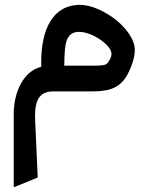

<svg xmlns="http://www.w3.org/2000/svg" viewBox="-20 -377 609 792"><path d="M244.6 -106C244.6 -106.4 244.6 -107.4 245.1 -108.4C245.6 -157.7 248.5 -190.4 253.9 -206.5C262.2 -232.4 279.3 -245.6 305.7 -245.6C324.2 -245.6 344.2 -240.2 365.7 -230C386.7 -219.2 404.8 -207 418.9 -192.9C433.1 -178.7 439.9 -166 439.9 -155.3C439.9 -147.9 437.5 -140.1 433.1 -131.3C428.2 -122.1 423.8 -116.2 419.9 -113.8L419.4 -113.3C412.1 -107.9 400.4 -106 358.9 -106H319.3H249ZM359.4 0C425.3 0 459.5 -12.2 486.3 -41.5C499 -55.7 510.7 -75.7 521 -102.5C531.2 -128.9 536.1 -151.9 536.1 -170.9C536.1 -190.9 528.8 -212.4 513.7 -235.4C498.5 -257.8 480 -277.8 458 -295.4C435.5 -313 411.1 -327.6 384.3 -339.4C357.4 -351.1 332.5 -356.9 310.5 -356.9C194.8 -356.9 149.9 -251.5 149.9 -119.6C149.9 -114.7 149.9 -108.9 150.4 -101.6C114.7 -92.3 86.9 -69.3 66.9 -33.2C46.9 2.9 36.6 45.9 36.6 95.7V380.9V395.5L50.3 390.1L129.4 357.9L135.7 355L135.3 348.1L125 119.1C124.5 115.2 124.5 109.4 124.5 102.1C124.5 27.8 148.4 0 201.7 0Z"/></svg>

Font: Samim Medium
Style: Regular
Weight: 500
Foundry: DejaVu fonts team - Redesigned by Saber Rastikerdar
Version: Version 4.0.5